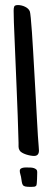

<svg xmlns="http://www.w3.org/2000/svg" viewBox="-20 -731 207 763"><path d="M134.8 -132.8Q134.8 -111.3 115.2 -111.3Q109.4 -111.3 100.8 -112.8Q92.3 -114.3 83.5 -117.2Q74.7 -120.1 67.6 -124.3Q60.5 -128.4 57.6 -133.8Q53.7 -140.6 53.7 -148.2Q53.7 -155.8 53.7 -164.1Q50.8 -272.5 46.1 -379.6Q41.5 -486.8 37.1 -595.7Q36.1 -618.7 35.2 -641.8Q34.2 -665 34.2 -688.5Q34.2 -699.7 36.6 -705.3Q39.1 -710.9 51.8 -710.9Q58.1 -710.9 65.4 -709.2Q72.8 -707.5 79.3 -704.3Q85.9 -701.2 91.1 -696.5Q96.2 -691.9 98.6 -685.5Q100.1 -681.6 102.3 -659.7Q104.5 -637.7 106.9 -603.3Q109.4 -568.8 111.8 -525.4Q114.3 -481.9 116.9 -435.8Q119.6 -389.6 122.1 -344Q124.5 -298.3 126.7 -259.3Q128.9 -220.2 130.6 -190.9Q132.3 -161.6 133.8 -148.4Q133.8 -144.5 134.3 -140.6Q134.8 -136.7 134.8 -132.8ZM58.6 -52.7Q58.6 -57.6 62 -60.3Q65.4 -63 70.6 -64.2Q75.7 -65.4 80.8 -65.4Q85.9 -65.4 89.8 -65.4Q94.7 -65.4 101.3 -65.2Q107.9 -64.9 113.8 -63.2Q119.6 -61.5 123.8 -57.9Q127.9 -54.2 127.9 -47.9Q127.9 -45.4 127.7 -37.4Q127.4 -29.3 127.2 -20Q127 -10.7 126.2 -3.2Q125.5 4.4 125 4.9Q122.1 10.3 115.7 11Q109.4 11.7 103.5 11.7Q88.9 11.7 81.5 10.3Q74.2 8.8 71 4.4Q67.9 0 66.7 -7.8Q65.4 -15.6 63.5 -28.3Q62.5 -34.2 60.5 -40Q58.6 -45.9 58.6 -52.7Z"/></svg>

Font: Just Another Hand
Style: Regular
Weight: 400
Designer: Astigmatic (AOETI)
Foundry: Astigmatic (AOETI)
Version: Version 1.001